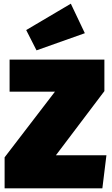

<svg xmlns="http://www.w3.org/2000/svg" viewBox="-20 -1021 605 1041"><path d="M364 -1001 122 -858 178 -748 440 -841ZM546 -698H32V-524H278L5 -168V0H535L557 -179H283L546 -527Z"/></svg>

Font: Fira Sans Ultra
Style: Regular
Weight: 950
Designer: Carrois Corporate & Edenspiekermann AG
Foundry: Carrois Corporate GbR & Edenspiekermann AG
Version: Version 4.203;PS 004.203;hotconv 1.0.88;makeotf.lib2.5.64775